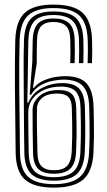

<svg xmlns="http://www.w3.org/2000/svg" viewBox="-20 -828 478 856"><path d="M220.5 8.5Q131.5 8.5 91.1 -27.4Q50.8 -63.2 49.8 -148.5Q47.8 -298 46.6 -429.5Q45.5 -561 48.2 -650.8Q51.2 -735.2 91 -771.4Q130.8 -807.5 218 -807.5Q307.2 -807.5 346.9 -772.2Q386.5 -737 390.2 -655.8Q391.2 -630.8 391.1 -602.8Q391 -574.8 390.2 -546.5H370.8Q371.5 -572.8 371.8 -601.2Q372 -629.8 370.8 -655Q367.2 -728.8 332 -760.4Q296.8 -792 218 -792Q141.2 -792 105.9 -759.6Q70.5 -727.2 67.5 -650.2Q64.8 -561 65.9 -431.1Q67 -301.2 69 -148.8Q70 -72 105.6 -39.5Q141.2 -7 220.5 -7Q299.5 -7 336.6 -39.6Q373.8 -72.2 377.2 -149.8Q379.2 -189.2 379.5 -219.4Q379.8 -249.5 379.2 -279.5Q378.8 -309.5 377.8 -348.5Q376.5 -414.2 350.2 -443.6Q324 -473 262.2 -473Q241 -473 213.8 -467.5Q186.5 -462 160.6 -447.4Q134.8 -432.8 118.2 -405.2H112.2L124.2 -554.5Q124.5 -562.2 124.6 -588.9Q124.8 -615.5 125.8 -647.5Q127.5 -701.2 149.5 -723.4Q171.5 -745.5 218 -745.5Q266 -745.5 288.1 -724.6Q310.2 -703.8 312.5 -656Q313.8 -632 313.6 -604Q313.5 -576 312.8 -546.5H293.2Q294 -572.5 294.1 -601.5Q294.2 -630.5 293.2 -655.2Q291.5 -696 273.4 -713Q255.2 -730 218 -730Q181.5 -730 163.8 -711.5Q146 -693 144.8 -647Q144.2 -628.2 144 -606.9Q143.8 -585.5 143.8 -568.4Q143.8 -551.2 143.8 -545.5L126.8 -436.2H130.8Q149 -457.8 174.5 -469Q200 -480.2 225.5 -484.4Q251 -488.5 269.5 -488.5Q337.5 -488.5 366.6 -455.5Q395.8 -422.5 397.2 -349Q398 -313 398.6 -283.8Q399.2 -254.5 398.9 -223Q398.5 -191.5 396.8 -148.5Q392.5 -62.8 350.6 -27.1Q308.8 8.5 220.5 8.5ZM220.5 -22.5Q150.8 -22.5 120.1 -51.9Q89.5 -81.2 88.5 -149Q88 -177 87.5 -221.1Q87 -265.2 86.6 -316.9Q86.2 -368.5 85.9 -419.2Q85.5 -470 85.4 -511.9Q85.2 -553.8 85.5 -578Q85.8 -585.5 85.9 -601.4Q86 -617.2 87 -649.5Q89.8 -718.5 120.6 -747.6Q151.5 -776.8 218 -776.8Q287.5 -776.8 318 -748.1Q348.5 -719.5 351.5 -654Q352.5 -629.2 352.4 -602.4Q352.2 -575.5 351.5 -546.5H332Q332.8 -571.2 332.9 -601.8Q333 -632.2 332 -654.5Q329 -711.8 302.2 -736.4Q275.5 -761 218 -761Q158.8 -761 133.6 -734Q108.5 -707 106.5 -648.5Q105.5 -616 105.4 -592.6Q105.2 -569.2 105 -561L101.8 -370H105.8Q124.8 -414 167 -435.8Q209.2 -457.5 257 -457.5Q311.2 -457.5 334.2 -431.5Q357.2 -405.5 358.5 -348.2Q359.2 -311.8 359.9 -282.6Q360.5 -253.5 360.1 -222.6Q359.8 -191.8 358 -150.2Q354.8 -81.5 322.5 -52Q290.2 -22.5 220.5 -22.5ZM220.5 -38Q279.5 -38 307.6 -63.6Q335.8 -89.2 338.5 -151Q340.2 -191.5 340.6 -220.9Q341 -250.2 340.5 -279.2Q340 -308.2 339 -348Q338 -398.2 317.8 -420.1Q297.5 -442 251.5 -442Q211.8 -442 178.6 -428.1Q145.5 -414.2 125.8 -388.2Q106 -362.2 106 -326.2Q106 -284 106.5 -241Q107 -198 108 -149.2Q108.8 -88.5 135.5 -63.2Q162.2 -38 220.5 -38ZM220.5 -53.5Q171.2 -53.5 149.6 -75.8Q128 -98 127.2 -149.5Q126.5 -197.8 125.6 -244.1Q124.8 -290.5 125.2 -339Q125.8 -373.2 155.9 -399.9Q186 -426.5 242.2 -426.5Q284 -426.5 301.4 -407.6Q318.8 -388.8 319.8 -347.5Q320.5 -309.2 321.1 -280Q321.8 -250.8 321.4 -221.2Q321 -191.8 319.2 -152.2Q316.8 -97.8 293 -75.6Q269.2 -53.5 220.5 -53.5ZM220.5 -69Q260.8 -69 279.2 -88.5Q297.8 -108 299.8 -152.8Q301.5 -192.5 301.9 -221Q302.2 -249.5 301.8 -278.2Q301.2 -307 300.2 -347Q299.5 -381.5 284 -396.2Q268.5 -411 233.8 -411Q191.8 -411 168.5 -392Q145.2 -373 144.8 -342.5Q143.8 -295.5 144.9 -246.6Q146 -197.8 146.8 -149.8Q147.2 -105 165.2 -87Q183.2 -69 220.5 -69Z"/></svg>

Font: Big Shoulders Inline Text SemiBold
Style: Regular
Weight: 600
Designer: Patric King
Foundry: XO Type Co
Version: Version 1.000